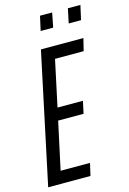

<svg xmlns="http://www.w3.org/2000/svg" viewBox="-129 -917 656 978"><g transform="rotate(-15 198.5 -427.5)"><path d="M-1 0 145 -688H369L353 -623H202L150 -380H284L270 -315H136L82 -65H237L222 0ZM316 -779 332 -855H398L381 -779ZM168 -779 185 -855H249L234 -779Z"/></g></svg>

Font: Saira UltraCondensed Medium
Style: Italic
Weight: 500
Width: 1
Italic angle: -12°
Designer: Hector Gatti with collaboration of the Omnibus-Type team
Foundry: Omnibus-Type
Version: Version 1.101